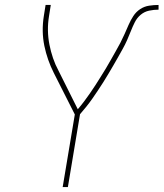

<svg xmlns="http://www.w3.org/2000/svg" viewBox="-20 -755 660 775"><path d="M233 0 282 -293 197 -461Q184 -487 174.5 -514Q165 -541 159 -570Q153 -599 152.5 -629.5Q152 -660 157 -691L164 -735H185L178 -691Q173 -661 173.5 -632Q174 -603 179.5 -575Q185 -547 194 -520.5Q203 -494 216 -470L294 -314Q307 -329 319 -345Q331 -361 342.5 -377.5Q354 -394 365 -411Q376 -428 386.5 -445Q397 -462 407.5 -479Q418 -496 427.5 -513.5Q437 -531 447 -548Q457 -565 466 -582.5Q475 -600 483 -618Q491 -636 499 -654.5Q507 -673 518 -690Q529 -707 545.5 -718Q562 -729 581.5 -732Q601 -735 620 -735V-716Q601 -716 582 -712Q563 -708 548 -695.5Q533 -683 524 -665Q515 -647 508 -629Q501 -611 493 -593Q485 -575 475.5 -558Q466 -541 456.5 -524Q447 -507 437 -490Q427 -473 417 -456Q407 -439 396.5 -422.5Q386 -406 375 -389.5Q364 -373 352.5 -356.5Q341 -340 328.5 -324.5Q316 -309 303 -294L254 0Z"/></svg>

Font: Iosevka Curly ThExObl
Style: Regular
Weight: 100
Width: 7
Italic angle: -9°
Monospace: yes
Designer: Belleve Invis
Foundry: Belleve Invis
Version: Version 11.1.0; ttfautohint (v1.8.3)